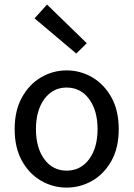

<svg xmlns="http://www.w3.org/2000/svg" viewBox="-20 -831 601 863"><path d="M279.3 12.2Q217.8 12.2 164.6 -18.6Q111.3 -49.3 78.6 -108.2Q45.9 -167 45.9 -250.5Q45.9 -334 78.6 -393.1Q111.3 -452.1 164.6 -483.4Q217.8 -514.6 279.3 -514.6Q341.3 -514.6 394.8 -483.4Q448.2 -452.1 481 -393.1Q513.7 -334 513.7 -250.5Q513.7 -167 481 -108.2Q448.2 -49.3 394.8 -18.6Q341.3 12.2 279.3 12.2ZM279.3 -64Q342.3 -64 380.4 -115.2Q418.5 -166.5 418.5 -250.5Q418.5 -334.5 380.4 -386Q342.3 -437.5 279.3 -437.5Q217.3 -437.5 179.4 -386Q141.6 -334.5 141.6 -250.5Q141.6 -166.5 179.4 -115.2Q217.3 -64 279.3 -64ZM322.8 -590.3 135.3 -748.5 191.4 -810.5 370.1 -636.7Z"/></svg>

Font: Akatab Medium
Style: Regular
Weight: 500
Designer: SIL Global
Foundry: SIL Global
Version: Version 4.100